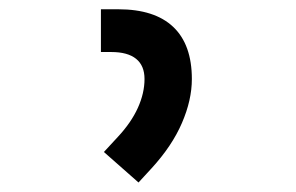

<svg xmlns="http://www.w3.org/2000/svg" viewBox="-20 -713 626 406"><path d="M272.9 -327.1 199.7 -391.6 229 -423.3Q257.3 -453.6 271.5 -484.9Q285.6 -516.1 285.6 -545.9Q285.6 -574.2 267.8 -588.6Q250 -603 215.3 -603H193.4V-693.4H230Q307.1 -693.4 346.4 -656Q385.7 -618.7 385.7 -545.9Q385.7 -501.5 364.7 -452.9Q343.8 -404.3 300.3 -356.9Z"/></svg>

Font: Cascadia Mono
Style: Regular
Weight: 400
Monospace: yes
Designer: Aaron Bell
Foundry: Saja Typeworks
Version: Version 2102.003